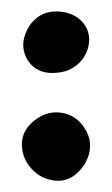

<svg xmlns="http://www.w3.org/2000/svg" viewBox="-20 -303 195 335"><path d="M122 -87Q149 -54 128 -17Q103 21 65 10Q49 6 36.5 -7Q24 -20 20 -36Q11 -74 46 -97Q64 -109 85.5 -106.5Q107 -104 122 -87ZM86 -177Q45 -170 27 -200Q12 -228 32 -259Q53 -288 91 -282Q113 -278 125.5 -262.5Q138 -247 135 -226Q132 -207 118.5 -193.5Q105 -180 86 -177Z"/></svg>

Font: Tovari Sans
Style: Bold
Weight: 700
Designer: Verneri Kontto, Denis Ignatov
Foundry: Verneri Kontto
Version: Version 1.10 May 7, 2019